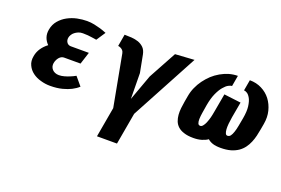

<svg xmlns="http://www.w3.org/2000/svg" viewBox="-105 -895 2161 1479"><g transform="rotate(20 975.0 -155.0)"><path d="M489.5 -332.5H340.5Q331 -332.5 322.5 -337Q314.5 -340.5 309 -348.5Q303 -357 301 -366Q298.5 -377 300.5 -387.5Q303 -401.5 310.5 -413Q318 -426 330.5 -435.5Q342.5 -445 359 -452Q375 -458.5 395 -458.5Q416 -458.5 436 -457Q456 -455 472 -452.5Q487.5 -450.5 508.5 -447L557.5 -521Q528 -533 506 -539.5Q480 -547 453.5 -552.5Q424 -558.5 393.5 -558.5Q356 -558.5 313.5 -550Q272 -541 236 -521.5Q200.5 -502.5 173.5 -471Q147 -440 139 -396Q132.5 -361 142.5 -332Q152 -304 175 -281Q145 -258.5 125 -229.5Q104.5 -199.5 98.5 -164.5Q90 -121 106 -88.5Q121 -56 150 -34.5Q178.5 -13 217.5 -2.5Q255 8.5 294 8.5Q351.5 8.5 394.5 -3Q436 -14 464 -28.5Q495.5 -44.5 518 -65.5L460.5 -134Q438 -121.5 416.5 -113Q401 -106 374.5 -98.5Q352 -92 330.5 -92Q313 -92 298.5 -98Q285 -103.5 275.5 -114Q266.5 -124 262.5 -137Q259 -150 261 -164Q263 -178 269.5 -191.5Q274 -202 283.5 -213.5Q292 -223 301.5 -228Q311 -233 323 -233H457.5Z M700.5 -558 683.5 -460Q696 -458.5 705 -453.5Q713.5 -449.5 722 -441Q730 -432.5 733 -417L811.5 3.5L768 250H932L978 -10.5L1273 -560L1116.5 -550L992 -321.5L915 -110L912.5 -320.5L885 -463.5Q878 -498 859.5 -516.5Q841 -535 814.5 -545Q789 -553.5 759 -556Q732.5 -558 700.5 -558Z M1718.5 -372 1580 -389 1554 -243.5Q1547.5 -206 1542.5 -187.5Q1536.5 -164.5 1527 -141Q1519 -122 1508.5 -109.5Q1499 -97.5 1487.5 -97.5Q1473.5 -97.5 1468.5 -110Q1463 -124 1463.5 -145Q1464.5 -171 1469 -198Q1474.5 -235.5 1480 -265.5Q1490.5 -324 1508.5 -364Q1527 -404.5 1546.5 -427Q1567 -451.5 1584.5 -460.5Q1602 -470 1613.5 -470L1629 -558.5Q1594 -558.5 1558 -548.5Q1522 -537.5 1490.5 -519.5Q1456 -499.5 1430 -475.5Q1401.5 -448.5 1379.5 -418.5Q1357.5 -388.5 1341.5 -352.5Q1326.5 -319.5 1319.5 -279.5L1311 -231.5Q1306.5 -206.5 1303 -175.5Q1300 -145.5 1302 -120.5Q1304.5 -93 1313 -70.5Q1322 -47 1341 -29.5Q1360.5 -11.5 1391.5 -2Q1422 8.5 1469 8.5Q1507 8.5 1536.5 -0.5Q1566.5 -9.5 1586 -23.5Q1602 -8.5 1627 0Q1652.5 8.5 1692.5 8.5Q1738.5 8.5 1774.5 -1.5Q1807.5 -11 1834.5 -29Q1859.5 -46.5 1877 -70Q1894 -93 1905.5 -120.5Q1916.5 -146.5 1923.5 -175.5Q1928 -194.5 1935 -231.5L1943.5 -279.5Q1953.5 -337 1941 -386.5Q1928 -437.5 1899 -475.5Q1870 -513.5 1825.5 -536Q1781.5 -558.5 1727 -558.5L1711.5 -470Q1722.5 -470 1738 -460.5Q1752.5 -451.5 1766 -427Q1778 -405 1783.5 -364Q1788.5 -325.5 1778 -265.5Q1767 -207 1765.5 -198Q1759.5 -166 1752 -145Q1744.5 -122.5 1735 -110Q1725.5 -97.5 1711 -97.5Q1699 -97.5 1694 -109.5Q1688.5 -121.5 1687 -141Q1685.5 -159.5 1688 -187.5Q1690.5 -214.5 1695.5 -243.5Z"/></g></svg>

Font: B612
Style: Regular
Weight: 700
Italic angle: -10°
Designer: Nicolas Chauveau, Thomas Paillot, Jonathan Favre-Lamarine, Jean-Luc Vinot
Foundry: AIRBUS
Version: Version 1.008